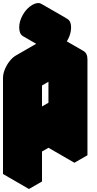

<svg xmlns="http://www.w3.org/2000/svg" viewBox="-63 -1210 646 1280"><path d="M217 -740 433 -865Q467 -885 493.5 -870Q520 -855 520 -815V-175L433 -125V-325L217 -200V0L130 50V-590Q130 -617 142 -646.5Q154 -676 174 -701.5Q194 -727 217 -740ZM433 -425V-765L217 -640V-300ZM325 -1077Q362 -1098 386.5 -1083.5Q411 -1069 411 -1027Q411 -984 386.5 -941Q362 -898 325 -877Q288 -855 263 -869.5Q238 -884 238 -927Q238 -969 263 -1012Q288 -1055 325 -1077ZM325 -1009Q314 -1003 305.5 -988Q297 -973 297 -960Q297 -947 305.5 -942.5Q314 -938 325 -944Q336 -950 344.5 -965Q353 -980 353 -993Q353 -1006 344.5 -1010.5Q336 -1015 325 -1009ZM433 -325V-125L260 -225V-425ZM433 -765V-425L260 -525V-865ZM433 -425 217 -300 43 -400 260 -525ZM494 -870Q467 -885 433 -865L217 -740Q194 -727 174 -701.5Q154 -676 142 -646.5Q130 -617 130 -590V50L-43 -50V-690Q-43 -717 -31.1 -746.5Q-19.3 -776 0.5 -801.5Q20.3 -827 43 -840L260 -965Q294.4 -985 320 -970ZM344 -1011Q353 -1006 353 -993Q353 -980 344.5 -965Q336 -950 325 -944Q314 -938 305 -942L132 -1042Q140 -1038 152 -1044Q163 -1050 171.5 -1065Q180 -1080 180 -1093Q180 -1106 171 -1111ZM387 -1084Q362 -1098 325 -1077Q288 -1055 263 -1012Q238 -969 238 -927Q238 -884 263 -869L90 -969Q65 -984 65 -1027Q65 -1069 89.7 -1112Q114.4 -1155 151.7 -1177Q189 -1198 213 -1184Z"/></svg>

Font: Nabla Normal
Style: Regular
Weight: 400
Designer: Arthur Reinders Folmer
Version: Version 1.000